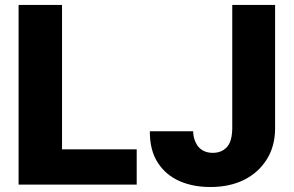

<svg xmlns="http://www.w3.org/2000/svg" viewBox="-20 -747 1188 777"><path d="M533.2 0H55.2V-727.1H231V-142.6H533.2ZM919.9 -224.6V-727.1H1093.3V-224.6Q1092.3 -153.3 1059.1 -101.1Q1025.4 -47.9 967.3 -19Q909.2 9.8 831.5 9.8Q761.7 9.8 707.5 -13.7Q651.4 -38.1 619.1 -87.9Q585.9 -138.2 586.4 -215.8H761.7Q762.2 -189 772.9 -168.5Q782.2 -148.9 799.8 -138.7Q817.4 -128.4 841.3 -128.4Q865.7 -128.4 883.8 -139.6Q902.3 -151.4 910.6 -171.4Q918.9 -191.9 919.9 -224.6Z"/></svg>

Font: My Font
Style: Regular
Weight: 500
Designer: Rasmus Andersson
Foundry: rsms
Version: Version 0.001